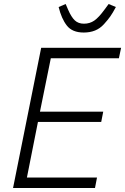

<svg xmlns="http://www.w3.org/2000/svg" viewBox="-20 -936 623 956"><path d="M397 -774Q340 -774 313 -808.5Q286 -843 272 -901L307 -916L319 -888Q335 -851 352.5 -834.5Q370 -818 398 -818Q427 -818 449.5 -833.5Q472 -849 501 -889L521 -916L557 -901Q541 -871 529 -854Q517 -837 497.5 -815.5Q478 -794 453 -784Q428 -774 397 -774ZM453 0H45L185 -698H583L572 -646H233L179 -380H494L484 -329H169L114 -52H463Z"/></svg>

Font: IBM Plex Sans Light
Style: Italic
Weight: 300
Italic angle: -11.31°
Designer: Mike Abbink, Paul van der Laan, Pieter van Rosmalen
Foundry: Bold Monday
Version: Version 3.0